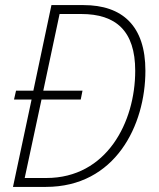

<svg xmlns="http://www.w3.org/2000/svg" viewBox="-20 -734 624 754"><path d="M31 0H160C433 0 551 -242 551 -456C551 -632 461 -714 308 -714H182L111 -378H43L35 -343H104ZM162 -35H77L143 -343H297L304 -378H150L214 -679H299C435 -679 511 -613 511 -456C511 -254 399 -35 162 -35Z"/></svg>

Font: Noto Sans SemiCondensed ExtraLight
Style: Italic
Weight: 200
Width: 4
Italic angle: -12°
Designer: Monotype Design Team
Foundry: Monotype Imaging Inc.
Version: Version 2.013